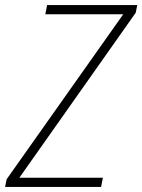

<svg xmlns="http://www.w3.org/2000/svg" viewBox="-41 -734 559 754"><path d="M-21 0H356L363 -36H35L492 -684L498 -714H144L137 -678H443L-15 -30Z"/></svg>

Font: Noto Sans SemiCondensed ExtraLight
Style: Italic
Weight: 200
Width: 4
Italic angle: -12°
Designer: Monotype Design Team
Foundry: Monotype Imaging Inc.
Version: Version 2.013